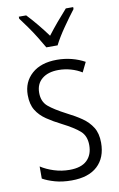

<svg xmlns="http://www.w3.org/2000/svg" viewBox="-88 -814 543 873"><g transform="rotate(-10 184.0 -377.5)"><path d="M332 -136Q332 -67 290.5 -28.5Q249 10 171 10Q128 10 94.5 0.5Q61 -9 38 -22V-78Q64 -61 98.5 -50Q133 -39 170 -39Q224 -39 250.5 -64.5Q277 -90 277 -134Q277 -177 251 -200Q225 -223 172 -250Q134 -269 104.5 -289Q75 -309 58 -336.5Q41 -364 41 -407Q41 -467 83 -504.5Q125 -542 199 -542Q235 -542 267.5 -533.5Q300 -525 327 -510L305 -465Q283 -479 255 -487Q227 -495 198 -495Q150 -495 122 -472Q94 -449 94 -408Q94 -367 120.5 -344.5Q147 -322 201 -294Q239 -275 268 -255Q297 -235 314.5 -207Q332 -179 332 -136ZM162 -606Q149 -629 132 -656.5Q115 -684 96.5 -710Q78 -736 63 -756V-765H97Q118 -743 142.5 -713.5Q167 -684 188 -655Q211 -685 232.5 -710.5Q254 -736 280 -765H314V-756Q290 -725 260.5 -682.5Q231 -640 214 -606Z"/></g></svg>

Font: Noto Sans Sinhala Condensed Light
Style: Regular
Weight: 300
Width: 3
Designer: Jelle Bosma - Monotype Design Team
Foundry: Monotype Imaging Inc.
Version: Version 2.006; ttfautohint (v1.8.4.7-5d5b)